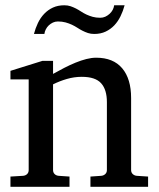

<svg xmlns="http://www.w3.org/2000/svg" viewBox="-20 -715 607 735"><path d="M326.2 0V-39.1L368.2 -42Q377 -43 383.1 -48.8Q389.2 -54.7 389.2 -64V-324.2Q389.2 -371.6 367.2 -396.2Q345.2 -420.9 293 -420.9Q264.2 -420.9 236.3 -412.8Q208.5 -404.8 183.1 -392.1V-64Q183.1 -54.7 189 -48.8Q194.8 -43 204.1 -42L246.1 -39.1V0H20V-39.1L68.8 -42Q78.1 -43 84 -48.8Q89.8 -54.7 89.8 -64V-411.1H20V-443.8L142.1 -481.9H183.1V-432.1Q204.1 -443.8 225.8 -455.1Q247.6 -466.3 269 -475.1Q290.5 -483.9 310.5 -489Q330.6 -494.1 348.1 -494.1Q413.6 -494.1 447.8 -453.6Q481.9 -413.1 481.9 -339.8V-64Q481.9 -54.7 488 -48.8Q494.1 -43 502.9 -42L546.9 -39.1V0ZM457 -694.8Q451.2 -672.9 441.4 -652.8Q431.6 -632.8 417.5 -617.9Q403.3 -603 384.3 -594Q365.2 -585 340.8 -585Q327.6 -585 316.7 -588.6Q305.7 -592.3 295.7 -597.4Q285.6 -602.5 275.9 -608.9Q266.1 -615.2 255.1 -620.4Q244.1 -625.5 231 -629.2Q217.8 -632.8 201.7 -632.8Q191.4 -632.8 182.6 -628.7Q173.8 -624.5 166.7 -617.9Q159.7 -611.3 155.3 -602.5Q150.9 -593.8 149.9 -585H109.9Q115.7 -606.9 125.2 -627Q134.8 -647 149.2 -662.1Q163.6 -677.2 182.6 -686Q201.7 -694.8 226.1 -694.8Q239.3 -694.8 250 -691.2Q260.7 -687.5 270.8 -682.4Q280.8 -677.2 290.3 -670.9Q299.8 -664.6 310.8 -659.4Q321.8 -654.3 334.7 -650.6Q347.7 -647 363.8 -647Q374 -647 383.1 -651.1Q392.1 -655.3 399.4 -661.9Q406.7 -668.5 411.4 -677.2Q416 -686 417 -694.8Z"/></svg>

Font: BabelStone Ogham Bound
Style: Regular
Weight: 400
Designer: Andrew West
Foundry: BabelStone
Version: Version 2.02 March 14, 2022